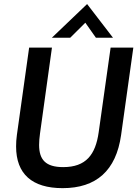

<svg xmlns="http://www.w3.org/2000/svg" viewBox="-20 -938 697 972"><path d="M297 14.5C467 14.5 567.5 -74 593 -254L655 -697H540L479.5 -268C463.5 -154.5 415 -92 300 -92C211 -92 178 -129.5 178 -204.5C178 -221 179.5 -240.5 182.5 -262L243 -697H127.5L65.5 -255C62.5 -234.5 61.5 -214.5 61.5 -196.5C61.5 -57.5 142 14.5 297 14.5ZM242.5 -747H335.5L412 -823L465.5 -747H552L421 -917.5Z"/></svg>

Font: HK Grotesk SemiBold
Style: Italic
Weight: 600
Italic angle: -16°
Designer: Alfredo Marco Pradil
Foundry: Hanken Design Co.
Version: Version 3.001;FEAKit 1.0